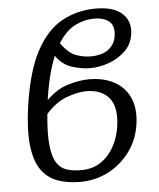

<svg xmlns="http://www.w3.org/2000/svg" viewBox="-54 -817 723 874"><g transform="rotate(-5 307.0 -380.0)"><path d="M278 10Q217 10 171.5 -7.5Q126 -25 98.5 -66Q71 -107 63.5 -177.5Q56 -248 71 -355Q94 -512 142.5 -602.5Q191 -693 261 -731.5Q331 -770 416 -770Q496 -770 535.5 -735Q575 -700 567 -641Q561 -595 529 -564Q497 -533 453.5 -517.5Q410 -502 366 -502Q330 -502 286 -515.5Q242 -529 212 -572Q196 -534 183.5 -485Q171 -436 162 -374Q209 -421 262 -436.5Q315 -452 357 -452Q424 -452 472 -426Q520 -400 542.5 -350.5Q565 -301 555 -230Q545 -159 504.5 -104.5Q464 -50 405 -20Q346 10 278 10ZM240 -627Q275 -578 310 -566.5Q345 -555 373 -555Q427 -555 456.5 -578Q486 -601 491 -638Q498 -683 474 -704Q450 -725 405 -725Q359 -725 316 -703Q273 -681 238 -624ZM340 -399Q303 -399 252 -381Q201 -363 155 -311Q146 -221 152 -167Q158 -113 176 -86.5Q194 -60 222 -51.5Q250 -43 285 -43Q339 -43 376.5 -68.5Q414 -94 437 -136Q460 -178 467 -228Q479 -316 444 -357.5Q409 -399 340 -399Z"/></g></svg>

Font: NotoSerif-Italic
Style: Regular
Weight: 400
Italic angle: -12°
Designer: Monotype Design Team
Foundry: Monotype Imaging Inc.
Version: Version 2.007; ttfautohint (v1.8) -l 8 -r 50 -G 200 -x 14 -D